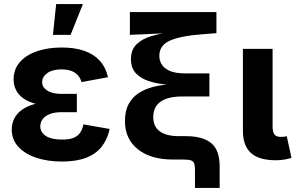

<svg xmlns="http://www.w3.org/2000/svg" viewBox="-20 -787 1465 947"><path d="M285.4 9.8Q214.8 9.8 158.7 -9Q102.7 -27.7 70.3 -63.1Q38 -98.5 38 -148.5Q38 -177 50.2 -201.9Q62.4 -226.7 88.2 -245.5Q114 -264.3 154.5 -275Q195 -285.8 251.7 -285.8H359V-233.7H283Q249.7 -233.7 226.4 -224.7Q203.2 -215.8 191 -200.2Q178.7 -184.5 178.7 -163.9Q178.7 -134.7 205.7 -116.7Q232.8 -98.6 286.2 -98.6Q320.5 -98.6 341.7 -106.8Q363 -114.9 374.7 -131.6Q386.4 -148.3 391.4 -173.6L520.8 -150.9Q509.7 -99 481.2 -63.1Q452.6 -27.1 404.2 -8.7Q355.9 9.8 285.4 9.8ZM251.7 -264.4Q198.6 -264.4 159.9 -274Q121.2 -283.6 96.2 -301.1Q71.2 -318.7 59.2 -342.7Q47.1 -366.7 47.1 -395Q47.1 -445.8 78.1 -480.9Q109.1 -516 163 -534.4Q216.9 -552.7 284.7 -552.7Q348.9 -552.7 396 -536.2Q443.1 -519.7 472.4 -487.2Q501.7 -454.7 512.6 -406.2L382 -382Q374.4 -411.1 350.3 -427.9Q326.2 -444.8 284 -444.8Q238.5 -444.8 213.2 -426.5Q187.9 -408.2 187.9 -381.7Q187.9 -356.3 213 -340.2Q238.1 -324 283 -324H359V-264.4ZM241 -615.1 257.1 -767.1H389L328.2 -615.1Z M941.7 140.1V51.7Q941.7 29.6 937.4 18.6Q933.1 7.5 920.9 3.8Q908.7 0 884.5 0H834.5Q723.6 0 660 -50.7Q596.3 -101.4 596.3 -189.7Q596.3 -241.1 615.1 -274.8Q633.8 -308.5 665.1 -328.5Q696.5 -348.4 734.9 -358.2Q773.3 -368 813.3 -370.9Q853.4 -373.9 888.9 -373.9V-366.3Q847.7 -366.3 801.9 -370Q756.1 -373.7 716 -386.3Q675.9 -398.9 650.9 -424.9Q625.9 -451 625.9 -495.7Q625.9 -541.7 653.6 -568.7Q681.4 -595.8 729 -609.6Q776.6 -623.5 835.9 -629.3V-624.5L620.6 -615.1V-727.5H1047.5V-623.5L971.7 -617.5Q872 -610.1 819 -587Q765.9 -563.9 765.9 -511.8Q765.9 -472.7 797 -448.9Q828 -425.1 893.6 -425.1H1012.8V-311.1H877.5Q808.7 -311.1 772.3 -285.6Q735.9 -260.1 735.9 -209.5Q735.9 -162.4 768.4 -138.9Q801 -115.4 864 -115.4H897.1Q979.6 -115.4 1021.5 -81.4Q1063.4 -47.3 1063.4 34.7V140.1Z M1340.5 3.4Q1256.8 3.4 1217.5 -32.7Q1178.1 -68.9 1178.1 -141.7V-545.9H1324.5V-161.8Q1324.5 -135.5 1333.7 -123.7Q1342.9 -111.9 1364.9 -111.9Q1376.7 -111.9 1383.1 -112.7Q1389.5 -113.6 1394.3 -115.3L1417.7 -8.3Q1405.9 -4.4 1385.8 -0.5Q1365.7 3.4 1340.5 3.4Z"/></svg>

Font: Adwaita Sans
Style: Regular
Weight: 400
Designer: Rasmus Andersson
Foundry: rsms
Version: Version 4.001;git-9221beed3